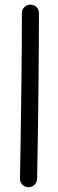

<svg xmlns="http://www.w3.org/2000/svg" viewBox="-20 -769 248 826"><path d="M110.8 -749Q126.5 -749 137 -738.5Q147.5 -728 147.5 -712.4Q147.5 -650.9 147 -577.1Q146.5 -503.4 145.8 -424.6Q145 -345.7 144 -268.6Q143.1 -191.4 141.8 -122.3Q140.6 -53.2 139.6 0.5Q139.2 15.6 128.2 26.1Q117.2 36.6 102.1 36.6Q86.9 36.1 76.4 25.4Q65.9 14.6 65.9 -0.5Q66.9 -54.2 68.1 -123.3Q69.3 -192.4 70.3 -269.5Q71.3 -346.7 72.3 -425.3Q73.2 -503.9 73.7 -577.6Q74.2 -651.4 74.2 -712.4Q74.2 -728 85 -738.5Q95.7 -749 110.8 -749Z"/></svg>

Font: Mikhak-DS2-FD Regular
Style: Regular
Weight: 400
Designer: Amin Abedi
Version: Version 3.4